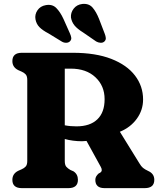

<svg xmlns="http://www.w3.org/2000/svg" viewBox="-20 -973 833 993"><path d="M720 -458.5Q720 -403.5 687.5 -358.8Q655 -314 600 -291.5L700.5 -129Q710 -112.5 719.5 -104.8Q729 -97 746 -89Q778 -75 778 -43Q778 0 728.5 0H520.5Q473 0 473 -43Q473 -53 477.8 -61Q482.5 -69 490.5 -76L498.5 -80Q512.5 -89.5 501.5 -109.5L427.5 -244Q416 -242.5 404 -242.5Q380.5 -242.5 357.8 -245.5Q335 -248.5 315 -254V-140.5Q315 -119.5 323 -110.5Q331 -101.5 344 -94L360 -87Q383 -72 383 -43Q383 0 333.5 0H93Q44 0 44 -43Q44 -74.5 74 -89.5L92 -97.5Q105 -103 113 -112Q121 -121 121 -140.5V-559.5Q121 -579 113 -588Q105 -597 92 -602.5L74 -610.5Q44 -625.5 44 -657Q44 -700 93 -700H357Q474.5 -700 555.5 -668.5Q636.5 -637 678.2 -582.2Q720 -527.5 720 -458.5ZM315 -618V-325Q330 -322 345.2 -320.8Q360.5 -319.5 375.5 -319.5Q445.5 -319.5 483.2 -355.5Q521 -391.5 521 -460Q521 -529 473.5 -573.5Q426 -618 346 -618ZM492.5 -874.5 521.5 -799Q526.5 -786.5 527.2 -776.2Q528 -766 519.5 -758Q511.5 -751 499.8 -751.8Q488 -752.5 477.5 -758.5L410 -805Q380 -823.5 365.5 -841.2Q351 -859 347 -882.5Q345 -907.5 361 -928.2Q377 -949 405.5 -952.5Q439.5 -956 458.8 -933.8Q478 -911.5 492.5 -874.5ZM308.5 -874.5 341.5 -800.5Q347 -788.5 348.5 -778.2Q350 -768 342 -759.5Q334.5 -752 322.8 -751.8Q311 -751.5 300.5 -757.5L231 -800Q199.5 -816.5 183.8 -832.8Q168 -849 163.5 -873Q159 -898 173.8 -919.8Q188.5 -941.5 217 -946.5Q250.5 -952.5 271.2 -931.5Q292 -910.5 308.5 -874.5Z"/></svg>

Font: Fraunces 9pt S100
Style: Bold
Weight: 700
Version: Version 1.000; ttfautohint (v1.8.3)